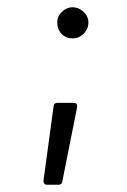

<svg xmlns="http://www.w3.org/2000/svg" viewBox="-20 -435 351 530"><path d="M180 -329Q162 -329 150 -341.5Q138 -354 138 -373Q138 -390 151 -402.5Q164 -415 180 -415Q197 -415 210.5 -402.5Q224 -390 224 -373Q224 -355 211 -342Q198 -329 180 -329ZM110 75Q105 75 102.5 72Q100 69 100 66Q100 65 100 64L128 -142Q129 -151 138 -151H184Q189 -151 191 -148.5Q193 -146 193 -143Q193 -141 193 -140L152 66Q151 75 141 75Z"/></svg>

Font: LinhAnh
Style: Regular
Weight: 400
Designer: Jeremy Tribby
Foundry: Tribby Type
Version: Version 1.408